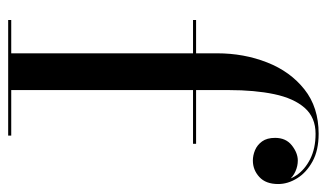

<svg xmlns="http://www.w3.org/2000/svg" viewBox="-185 -615 800 470"><g transform="rotate(90 215.0 -380.0)"><path d="M110.5 0V-511.5Q110.5 -577 132.8 -633.8Q155 -690.5 198.8 -725.2Q242.5 -760 307.5 -760Q348 -760 375.2 -745Q402.5 -730 416.5 -707.2Q430.5 -684.5 430.5 -661Q430.5 -630.5 413.2 -614.8Q396 -599 373 -599Q360.5 -599 347.8 -604.2Q335 -609.5 326.2 -621.5Q317.5 -633.5 317.5 -653.5Q317.5 -680 336 -694.5Q354.5 -709 373 -709Q386.5 -709 399.5 -703.2Q412.5 -697.5 421 -686.8Q429.5 -676 429.5 -661H423Q423 -685 409 -705.8Q395 -726.5 369 -739.5Q343 -752.5 307.5 -752.5Q267.5 -752.5 244 -725.8Q220.5 -699 210.5 -651.2Q200.5 -603.5 200.5 -540V0ZM29 0V-7.5H312V0ZM29 -452.5V-460H332V-452.5Z"/></g></svg>

Font: Bodoni Moda 28pt
Style: Regular
Weight: 400
Designer: Owen Earl
Foundry: indestructible type
Version: Version 2.005